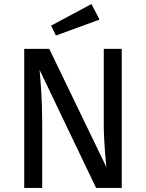

<svg xmlns="http://www.w3.org/2000/svg" viewBox="-20 -931 723 951"><path d="M189 0V-316C189 -444 181 -528 176 -585L456 0H583V-689H494V-313C494 -229 505 -119 507 -103L224 -689H100V0ZM233 -804 257 -755 473 -834 433 -911Z"/></svg>

Font: FiraGO Unicode
Style: Regular
Weight: 400
Designer: bBox Type
Foundry: bBox Type GmbH
Version: Version 1.001;PS 001.001;hotconv 1.0.88;makeotf.lib2.5.64775